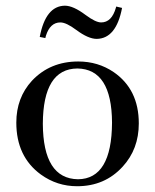

<svg xmlns="http://www.w3.org/2000/svg" viewBox="-20 -642 543 672"><path d="M129.9 -209Q130.9 -401.4 251 -402.3Q371.1 -400.4 372.1 -212.9Q371.1 -15.6 252.9 -14.6Q130.9 -16.6 129.9 -209ZM253.9 -426.8Q155.3 -426.8 91.8 -359.4Q37.1 -299.8 37.1 -212.9Q37.1 -93.8 123 -31.2Q179.7 9.8 250 9.8Q346.7 9.8 409.2 -58.6Q465.8 -120.1 465.8 -210Q465.8 -329.1 377.9 -389.6Q323.2 -426.8 253.9 -426.8ZM207 -622.1Q236.3 -622.1 279.3 -589.8Q314.5 -563.5 334 -563.5Q371.1 -563.5 385.7 -615.2Q386.7 -617.2 386.7 -619.1L407.2 -614.3Q386.7 -506.8 318.4 -505.9Q289.1 -505.9 247.1 -537.1Q211.9 -563.5 191.4 -563.5Q155.3 -563.5 140.6 -516.6Q139.6 -512.7 138.7 -508.8L119.1 -512.7Q139.6 -621.1 207 -622.1Z"/></svg>

Font: Abhaya Libre Medium
Style: Regular
Weight: 500
Designer: Pushpananda Ekanayake, Sol Matas, Pathum Egodawatta
Foundry: Mooniak
Version: Version 1.050 ; ttfautohint (v1.6)